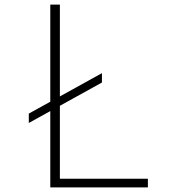

<svg xmlns="http://www.w3.org/2000/svg" viewBox="-20 -820 740 840"><path d="M106 -282V-323L426 -500V-459ZM200 0V-800H242V-38H627V0Z"/></svg>

Font: Martian Mono SemiExpanded Thin
Style: Regular
Weight: 250
Monospace: yes
Version: Version 0.930